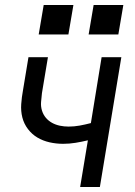

<svg xmlns="http://www.w3.org/2000/svg" viewBox="-20 -749 540 769"><path d="M301 0 332 -187Q307 -181 282.5 -177Q258 -173 233 -173Q205 -173 178.5 -179Q152 -185 130 -198Q108 -211 92 -232Q76 -253 69.5 -278.5Q63 -304 65 -332Q67 -360 72 -387L94 -520H172L148 -376Q146 -358 144.5 -340.5Q143 -323 148 -306.5Q153 -290 163.5 -277.5Q174 -265 188.5 -257Q203 -249 220 -245.5Q237 -242 255 -242Q277 -242 299 -246Q321 -250 344 -256L387 -520H466L380 0ZM335 -611 355 -729H474L454 -611ZM135 -611 155 -729H274L254 -611Z"/></svg>

Font: Iosevka SS04
Style: Italic
Weight: 400
Italic angle: -9°
Monospace: yes
Designer: Belleve Invis
Foundry: Belleve Invis
Version: Version 19.0.0; ttfautohint (v1.8.4)